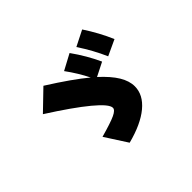

<svg xmlns="http://www.w3.org/2000/svg" viewBox="-157 -1053 1314 1314"><g transform="rotate(-45 500.0 -396.0)"><path d="M525 -257Q525 -293 429.5 -372Q334 -451 155 -565L295 -700Q468 -591 564 -511Q525 -590 466 -671L580 -732Q650 -634 696 -533L597 -483Q668 -418 701.5 -362.5Q735 -307 735 -255Q735 -173 657.5 -108.5Q580 -44 437 -7L334 -167Q442 -197 483.5 -216.5Q525 -236 525 -257ZM755 -785Q821 -685 865 -582L751 -529Q708 -628 642 -728Z"/></g></svg>

Font: Enso Black
Style: Regular
Weight: 900
Designer: Coji Morishita
Foundry: UNDERFOREST DESIGN
Version: Version 1.000